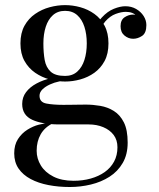

<svg xmlns="http://www.w3.org/2000/svg" viewBox="-20 -490 638 770"><path d="M260 260Q214.5 260 174.2 252.2Q134 244.5 103 228Q72 211.5 54.5 186Q37 160.5 37 125Q37 91 52 67.8Q67 44.5 89.8 30.2Q112.5 16 135.8 10Q159 4 176 4H193Q159.5 20 143.2 48.5Q127 77 127 114.5Q127 146 143.8 173.5Q160.5 201 193.8 218Q227 235 275 235Q312 235 344 226Q376 217 400 200Q424 183 437.5 158Q451 133 451 100.5Q451 71.5 435.8 51.2Q420.5 31 394.2 20Q368 9 335.5 9Q325 9 300.8 9Q276.5 9 252.5 9Q228.5 9 217.5 9Q150 9 109.5 -9.5Q69 -28 69 -73Q69 -100 84.5 -120.5Q100 -141 126.5 -155.2Q153 -169.5 186 -176.8Q219 -184 254.5 -184L253.5 -167.5Q237.5 -167.5 217.8 -163.5Q198 -159.5 180 -151.2Q162 -143 150.2 -131.5Q138.5 -120 138.5 -106Q138.5 -80 165.8 -74.8Q193 -69.5 234 -69.5Q251.5 -69.5 266.5 -69.8Q281.5 -70 296 -70.2Q310.5 -70.5 324.5 -70.5Q352.5 -70.5 382 -65.5Q411.5 -60.5 436.5 -45Q461.5 -29.5 476.8 0.8Q492 31 492 82Q492 129.5 472.2 163.5Q452.5 197.5 419.2 218.8Q386 240 344.5 250Q303 260 260 260ZM241 -163Q210.5 -163 179 -171.5Q147.5 -180 121 -198.2Q94.5 -216.5 78.2 -245.5Q62 -274.5 62 -316Q62 -357.5 78.2 -386.8Q94.5 -416 121 -434.2Q147.5 -452.5 179 -461Q210.5 -469.5 241 -469.5Q271.5 -469.5 302.2 -461Q333 -452.5 358.5 -434.2Q384 -416 399.5 -386.8Q415 -357.5 415 -316Q415 -274.5 399.5 -245.5Q384 -216.5 358.5 -198.2Q333 -180 302.2 -171.5Q271.5 -163 241 -163ZM241 -185.5Q270.5 -185.5 289.8 -202.8Q309 -220 318.5 -249.5Q328 -279 328 -316Q328 -353 318.5 -382.5Q309 -412 289.8 -429.2Q270.5 -446.5 241 -446.5Q211.5 -446.5 192.2 -429.2Q173 -412 163.5 -382.5Q154 -353 154 -316Q154 -279 159.2 -249.5Q164.5 -220 183 -202.8Q201.5 -185.5 241 -185.5ZM514 -334.5Q495 -334.5 479.2 -347.5Q463.5 -360.5 463.5 -385Q463.5 -410 479.8 -420.8Q496 -431.5 514 -431.5Q532.5 -431.5 549.2 -420.8Q566 -410 566 -389.5H543.5Q543.5 -409 528.2 -425.8Q513 -442.5 484.5 -442.5Q466.5 -442.5 444 -434.2Q421.5 -426 402 -403.8Q382.5 -381.5 372.5 -340L356 -351.5Q366 -395.5 388.5 -420Q411 -444.5 436.8 -454.8Q462.5 -465 482.5 -465Q507 -465 526 -454Q545 -443 556 -425.8Q567 -408.5 567 -389.5Q567 -357.5 549.8 -346Q532.5 -334.5 514 -334.5Z"/></svg>

Font: BodoniModa 10 Custom
Style: Regular
Weight: 400
Designer: Owen Earl
Foundry: indestructible type
Version: Version 2.005